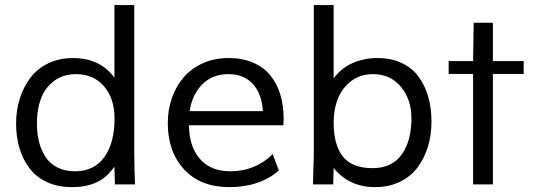

<svg xmlns="http://www.w3.org/2000/svg" viewBox="-20 -749 2179 780"><path d="M528.3 0H446.8L444.8 -71.8Q413.6 -27.3 372.1 -8.1Q330.6 11.2 272 11.2Q215.3 11.2 171.4 -9Q127.4 -29.3 100.3 -64.7Q73.2 -100.1 59.3 -146.2Q45.4 -192.4 45.4 -247.1Q45.4 -300.8 60.3 -348.1Q75.2 -395.5 103 -432.6Q130.9 -469.7 175.5 -491.5Q220.2 -513.2 275.9 -513.2Q386.2 -513.2 444.8 -433.6V-728.5H525.4V-125Q526.4 -51.8 528.3 0ZM284.7 -53.2Q362.3 -53.2 403.8 -110.8Q445.3 -168.5 445.3 -267.6Q445.3 -348.6 402.8 -398.2Q360.4 -447.8 289.1 -447.8Q235.8 -447.8 199 -419.7Q162.1 -391.6 146 -347.7Q129.9 -303.7 129.9 -247.6Q129.9 -207.5 138.2 -174.1Q146.5 -140.6 164.1 -112.8Q181.6 -85 212.4 -69.1Q243.2 -53.2 284.7 -53.2Z M750.5 -297.4H1047.9L1047.4 -304.2Q1042.5 -369.6 1006.3 -408.7Q970.2 -447.8 907.7 -447.8Q841.8 -447.8 800.8 -405.3Q759.8 -362.8 750.5 -297.4ZM1087.9 -123 1112.8 -56.2Q1034.7 11.2 911.1 11.2Q794.9 11.2 728.3 -60.5Q661.6 -132.3 661.6 -249Q661.6 -303.2 678.5 -351.1Q695.3 -398.9 726.3 -435.1Q757.3 -471.2 804.2 -492.2Q851.1 -513.2 908.2 -513.2Q964.8 -513.2 1008.1 -494.6Q1051.3 -476.1 1078.4 -442.6Q1105.5 -409.2 1118.9 -364.5Q1132.3 -319.8 1132.3 -265.6Q1132.3 -255.9 1131.3 -240.2H747.1L748.5 -218.3Q754.4 -142.6 797.4 -97.9Q840.3 -53.2 916 -53.2Q1017.1 -53.2 1087.9 -123Z M1335.4 -66.9 1333.5 0H1251.5Q1252.4 -33.2 1252.9 -60.1Q1254.9 -101.1 1254.9 -131.8V-728.5H1335.4V-430.2Q1365.2 -471.7 1411.6 -492.4Q1458 -513.2 1514.2 -513.2Q1570.3 -513.2 1613.3 -492.4Q1656.2 -471.7 1681.9 -435.5Q1707.5 -399.4 1720.2 -354.2Q1732.9 -309.1 1732.9 -256.3Q1732.9 -200.7 1718.3 -152.8Q1703.6 -105 1675.8 -68.1Q1647.9 -31.2 1603.8 -10Q1559.6 11.2 1504.4 11.2Q1397.9 11.2 1335.4 -66.9ZM1651.4 -268.6Q1651.4 -345.2 1608.6 -396.5Q1565.9 -447.8 1495.6 -447.8Q1444.3 -447.8 1407.5 -420.2Q1370.6 -392.6 1353 -348.9Q1335.4 -305.2 1335.4 -251.5Q1335.4 -161.6 1372.3 -113.8Q1409.2 -65.9 1494.1 -65.9Q1528.3 -65.9 1555.7 -77.1Q1583 -88.4 1600.6 -107.4Q1618.2 -126.5 1629.9 -153.1Q1641.6 -179.7 1646.5 -208Q1651.4 -236.3 1651.4 -268.6Z M1901.9 0V-448.7H1802.7V-501H1901.9L1904.3 -656.7H1982.4V-501H2107.4V-448.7H1982.4V0Z"/></svg>

Font: RGR Online_21
Style: Regular
Weight: 400
Italic angle: -12°
Designer: vernon adams
Foundry: vernon adams
Version: Version 1.000